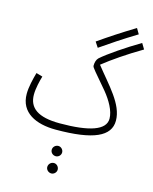

<svg xmlns="http://www.w3.org/2000/svg" viewBox="-156 -897 1047 1317"><g transform="rotate(15 367.0 -239.0)"><path d="M424 -596C499 -648 570 -696 672 -758L649 -797C546 -734 478 -689 399 -634ZM290 21C558 21 674 -34 674 -145C674 -262 564 -367 469 -488C534 -540 627 -604 734 -667L710 -707C610 -648 495 -570 447 -527C434 -514 428 -494 428 -470C428 -456 454 -432 545 -323C590 -268 628 -202 628 -147C628 -65 514 -28 306 -28C150 -28 84 -79 84 -173C84 -217 98 -274 108 -307L63 -320C50 -274 35 -214 35 -165C35 -32 150 21 290 21ZM338 197C357 197 374 181 374 161C374 141 357 124 338 124C317 124 300 141 300 161C300 181 317 197 338 197ZM339 319C358 319 375 302 375 283C375 262 358 245 339 245C318 245 301 262 301 283C301 302 318 319 339 319Z"/></g></svg>

Font: Noto Sans Arabic ExtCond Light
Style: Regular
Weight: 300
Width: 2
Designer: Monotype Design Team, Nadine Chahine, Nizar Qandah and Khaled Hosny
Foundry: Monotype Imaging Inc.
Version: Version 2.012